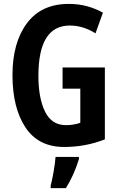

<svg xmlns="http://www.w3.org/2000/svg" viewBox="-20 -744 609 985"><path d="M301 -289H392V-114Q358 -102 318 -102Q245 -102 211 -171.5Q177 -241 177 -355Q177 -613 338 -613Q406 -613 470 -573L508 -679Q473 -699 428.5 -711.5Q384 -724 333 -724Q192 -724 118 -624.5Q44 -525 44 -359Q44 -191 110.5 -90.5Q177 10 309 10Q419 10 518 -29V-398H301ZM265 61Q263 91 255 137Q247 183 240 208V221H318Q360 154 385 72V61Z"/></svg>

Font: Noto Sans UI Condensed
Style: Bold
Weight: 700
Width: 3
Designer: Monotype Design Team
Foundry: Monotype Imaging Inc.
Version: 1.001